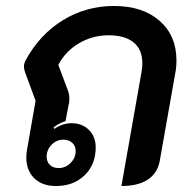

<svg xmlns="http://www.w3.org/2000/svg" viewBox="-20 -613 641 642"><path d="M68 -87Q68 -101 71 -116L99 -276L64 -371Q60 -382 60 -391Q60 -400 66 -412Q113 -498 190.5 -545.5Q268 -593 361 -593Q457 -593 513.5 -543.5Q570 -494 570 -411Q570 -388 566 -368L514 -74Q506 -33 473.5 -12Q441 9 386 9L453 -371Q456 -388 456 -401Q456 -447 427 -471Q398 -495 343 -495Q290 -495 244.5 -468.5Q199 -442 175 -396L208 -308Q212 -296 212 -284Q212 -275 211 -270L199 -208Q177 -201 159 -187L162 -182Q189 -201 219 -201Q255 -201 277.5 -178.5Q300 -156 300 -120Q300 -63 263 -27Q226 9 167 9Q121 9 94.5 -17Q68 -43 68 -87ZM233 -108Q233 -125 221.5 -135.5Q210 -146 192 -146Q169 -146 152.5 -129Q136 -112 136 -89Q136 -72 147 -61.5Q158 -51 176 -51Q199 -51 216 -68Q233 -85 233 -108Z"/></svg>

Font: K2D SemiBold
Style: Italic
Weight: 600
Italic angle: -10°
Designer: Katatrad Aksorn Co.,Ltd.
Foundry: Cadson Demak Co.,Ltd.
Version: Version 1.000; ttfautohint (v1.6)